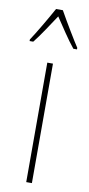

<svg xmlns="http://www.w3.org/2000/svg" viewBox="-109 -799 385 834"><g transform="rotate(10 83.5 -381.5)"><path d="M98 -763H68C44 -719 0 -644 -21 -613V-606H-5C22 -639 58 -696 83 -733C110 -693 144 -640 172 -606H188V-613C175 -632 124 -716 98 -763ZM96 0V-527H71V0Z"/></g></svg>

Font: Noto Sans Bengali ExtraCondensed Thin
Style: Regular
Weight: 100
Width: 2
Designer: Joana Ranito - Universal Thirst; Jelle Bosma - Monotype Design Team
Foundry: Universal Thirst ehf.
Version: Version 3.000